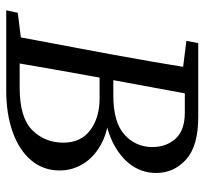

<svg xmlns="http://www.w3.org/2000/svg" viewBox="-40 -615 655 615"><g transform="rotate(90 287.5 -307.5)"><path d="M13 0 21 -37 134 -51H140L131 0ZM91 0 153 -330Q179 -471 202 -615H287L226 -285Q213 -214 200.5 -142.5Q188 -71 176 0ZM111 -577 118 -615H245L235 -563H223ZM131 0 139 -43H261Q357 -43 397 -83.5Q437 -124 437 -183Q437 -239 397 -269Q357 -299 295 -299H186L194 -343H286Q372 -343 411.5 -379Q451 -415 451 -468Q451 -513 424 -542.5Q397 -572 341 -572H238L245 -615H355Q448 -615 491 -576Q534 -537 534 -481Q534 -431 503.5 -393.5Q473 -356 421 -334.5Q369 -313 306 -313L324 -330Q389 -330 434 -308Q479 -286 502.5 -250Q526 -214 526 -171Q526 -119 494 -80.5Q462 -42 404 -21Q346 0 270 0Z"/></g></svg>

Font: Lisu Bosa Light
Style: Italic
Weight: 300
Italic angle: -19°
Designer: David Morse, Annie Olsen, Victor Gaultney, Frank Grießhammer (Latin)
Foundry: SIL International
Version: Version 2.000